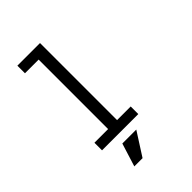

<svg xmlns="http://www.w3.org/2000/svg" viewBox="-238 -738 1022 1022"><g transform="rotate(-45 273.0 -227.5)"><path d="M363.8 0H90.8V-57.1H193.8V-580.1H90.8V-637.2H261.2V-57.1H363.8ZM297.9 50.8 213.9 182.1H151.9L192.9 50.8Z"/></g></svg>

Font: Anonymous Pro
Style: Regular
Weight: 400
Monospace: yes
Designer: Mark Simonson
Version: Version 1.002